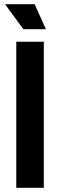

<svg xmlns="http://www.w3.org/2000/svg" viewBox="-20 -900 288 920"><path d="M190 -700V0H58V-700ZM200 -760H92L4 -880H146Z"/></svg>

Font: Space Grotesk Variable
Style: Regular
Weight: 400
Designer: Florian Karsten (Space Grotesk), Colophon Foundry (Space Mono)
Foundry: Florian Karsten
Version: Version 1.106